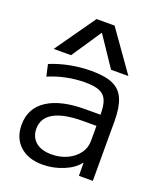

<svg xmlns="http://www.w3.org/2000/svg" viewBox="-146 -885 837 989"><g transform="rotate(20 272.5 -390.0)"><path d="M204.7 10Q125.8 10 79.9 -32.3Q34.1 -74.5 34.1 -146.7Q34.1 -237.1 107.3 -285.4Q180.5 -333.7 316.2 -333.7H398.6Q398.6 -384.2 387 -412.1Q375.3 -440 347.1 -451.7Q318.9 -463.4 269.3 -463.4Q218.6 -463.4 167.3 -453.1Q116 -442.7 69.3 -422.8L54.8 -486.8Q104.6 -507.5 162.4 -518.8Q220.2 -530 279.2 -530Q353.6 -530 396.8 -510.8Q440 -491.5 458.9 -446.7Q477.8 -401.9 477.8 -326.8V0H401.7L401.2 -70.8H399.4Q373 -35.5 318.3 -12.7Q263.6 10 204.7 10ZM230.2 -55.3Q277 -55.3 315.3 -73.1Q353.6 -91 376.1 -121.4Q398.6 -151.8 398.6 -189V-272.6H326.3Q220.1 -272.6 166.3 -242.5Q112.5 -212.4 112.5 -153.9Q112.5 -108.2 143.3 -81.7Q174.1 -55.3 230.2 -55.3ZM56 -570 211 -790H309.7L465.4 -570H370.3L261.7 -731.9H259.7L151.1 -570Z"/></g></svg>

Font: M PLUS 1 Thin
Style: Regular
Weight: 100
Designer: Coji Morishita
Foundry: UNDERFOREST DESIGN
Version: Version 1.001